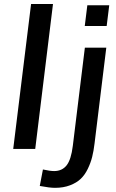

<svg xmlns="http://www.w3.org/2000/svg" viewBox="-20 -737 573 950"><path d="M45.4 0 133.8 -717.3H242.2L154.3 0ZM399.4 -608.4 412.1 -710.9H520.5L507.8 -608.4ZM252 192.4Q225.6 192.4 176.8 183.1L192.4 101.6Q227.5 109.4 248 109.4Q287.1 109.4 309.6 81.1Q332 52.7 340.3 -15.6L399.9 -501H505.9L447.8 -26.9Q443.4 10.3 436 39.6Q428.7 68.8 414.3 98.6Q399.9 128.4 379.4 147.9Q358.9 167.5 326.4 179.9Q293.9 192.4 252 192.4Z"/></svg>

Font: Muli
Style: Semi-BoldItalic
Weight: 600
Italic angle: -7°
Designer: Vernon Adams
Foundry: newtypography
Version: Version 2.0; ttfautohint (v1.00rc1.2-2d82) -l 8 -r 50 -G 200